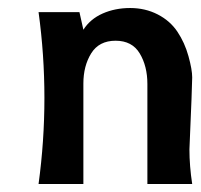

<svg xmlns="http://www.w3.org/2000/svg" viewBox="-20 -459 501 479"><path d="M452.6 -86.4Q452.6 -44.9 459.5 0H347.7V-249.5Q347.7 -293.9 328.6 -325.7Q309.6 -357.4 268.3 -357.4Q227.1 -357.4 207.5 -325.9Q188 -294.4 188 -250.5V0H76.2Q90.8 -106.9 90.8 -214.6Q90.8 -322.3 76.2 -428.7H178.2L188 -384.8Q205.1 -411.6 236.1 -425.3Q267.1 -439 304.7 -439Q342.3 -439 373.3 -423.1Q404.3 -407.2 422.6 -379.9Q440.9 -352.5 450.2 -318.8Q459.5 -285.2 459.5 -265.9Q459.5 -246.6 452.6 -86.4Z"/></svg>

Font: Rachana
Style: Bold
Weight: 700
Designer: Hussain KH
Foundry: Hussain KH, Rajeesh K Nambiar, Santhosh Thottingal, Swathanthra Malayalam Computing (http://smc.org.in)
Version: Version 7.0.0+20221109